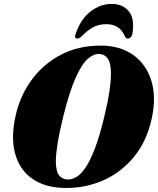

<svg xmlns="http://www.w3.org/2000/svg" viewBox="-20 -945 804 977"><path d="M494.5 -713Q590.5 -712.5 656.8 -666Q723 -619.5 749.5 -536.2Q776 -453 752.5 -343.5Q727 -226 661.5 -146.5Q596 -67 505.2 -27.2Q414.5 12.5 313.5 11.5Q211.5 11 145.2 -34.8Q79 -80.5 56.2 -165.5Q33.5 -250.5 62.5 -369.5Q86.5 -466.5 145.5 -544.5Q204.5 -622.5 293 -668Q381.5 -713.5 494.5 -713ZM326.5 -31.5Q347 -31.5 369.2 -44.5Q391.5 -57.5 415.2 -92.2Q439 -127 463.5 -191Q488 -255 512 -357Q529 -428 536.8 -480Q544.5 -532 544.5 -568Q544.5 -624 528.5 -646.8Q512.5 -669.5 485.5 -670.5Q457.5 -672 427.2 -646Q397 -620 365.8 -551.2Q334.5 -482.5 303 -356.5Q283 -275.5 273.8 -219Q264.5 -162.5 264 -125.5Q264.5 -72 281.2 -52Q298 -32 326.5 -31.5ZM521.5 -822Q482.5 -822 453.5 -806.2Q424.5 -790.5 396.5 -761Q384 -749 374.5 -749Q355.5 -749 365 -772.5Q390.5 -848 440.5 -886.5Q490.5 -925 548.5 -925Q606 -925 636.2 -886.5Q666.5 -848 653.5 -772.5Q648.5 -749 630 -749Q621 -749 615 -761Q589 -822 521.5 -822Z"/></svg>

Font: Fraunces 72pt Black
Style: Italic
Weight: 900
Italic angle: -16°
Version: Version 1.000;[b76b70a41]